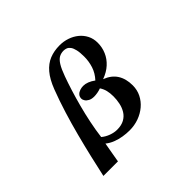

<svg xmlns="http://www.w3.org/2000/svg" viewBox="-200 -1030 1399 1399"><g transform="rotate(-45 500.0 -330.5)"><path d="M573.2 -779.8Q614.3 -779.8 651.9 -767.1Q689.5 -754.4 719 -730.5Q748.5 -706.5 765.9 -672.6Q783.2 -638.7 783.2 -596.2Q783.2 -549.3 765.1 -507.3Q747.1 -465.3 711.7 -432.9Q676.3 -400.4 623 -380.9Q684.6 -357.9 714.4 -311.3Q744.1 -264.6 744.1 -196.8Q744.1 -149.4 724.4 -109.9Q704.6 -70.3 670.2 -41.3Q635.7 -12.2 591.1 3.9Q546.4 20 496.1 20Q462.9 20 428.2 14.4Q393.6 8.8 361.3 -3.7Q329.1 -16.1 303.2 -37.1Q293.9 13.2 286.9 55.2Q279.8 97.2 275.9 119.1H126Q143.1 40.5 163.3 -46.1Q183.6 -132.8 207.3 -223.6Q231 -314.5 259 -405Q287.1 -495.6 319.8 -581.1Q348.6 -655.3 385.5 -698.7Q422.4 -742.2 469 -761Q515.6 -779.8 573.2 -779.8ZM565.9 -731.9Q540 -731.9 519.3 -720.5Q498.5 -709 479.7 -678.7Q460.9 -648.4 440.9 -592.8Q422.9 -543.5 404.3 -483.9Q385.7 -424.3 368.4 -359.1Q351.1 -293.9 337.2 -226.3Q323.2 -158.7 314.9 -92.8Q339.8 -71.8 372.6 -59.8Q405.3 -47.9 435.1 -47.9Q480 -47.9 509.8 -64.5Q539.6 -81.1 556.6 -108.9Q573.7 -136.7 580.8 -170.7Q587.9 -204.6 587.9 -238.8Q587.9 -273.4 581.3 -300Q574.7 -326.7 559.1 -350.1Q540.5 -343.3 521.7 -340.1Q502.9 -336.9 487.8 -336.9Q461.4 -336.9 444.1 -346.2Q426.8 -355.5 418.5 -368.4Q410.2 -381.3 410.2 -392.1Q410.2 -412.1 421.6 -424.8Q433.1 -437.5 450.7 -443.4Q468.3 -449.2 485.8 -449.2Q528.3 -449.2 576.2 -414.1Q612.3 -453.1 627.2 -499.3Q642.1 -545.4 642.1 -594.2Q642.1 -637.7 635.7 -664.8Q629.4 -691.9 618.7 -706.5Q607.9 -721.2 594.2 -726.6Q580.6 -731.9 565.9 -731.9Z"/></g></svg>

Font: BIZ UDMincho
Style: Bold
Weight: 700
Monospace: yes
Designer: TypeBank Co., Ltd.
Foundry: Morisawa Inc.
Version: Version 1.06